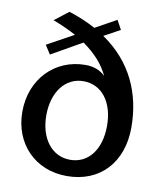

<svg xmlns="http://www.w3.org/2000/svg" viewBox="-85 -824 763 903"><g transform="rotate(10 296.5 -372.5)"><path d="M555 -267C555 -430 492 -572 350 -669L427 -711L403 -755L302 -699C263 -720 221 -738 174 -753L107 -701C147 -686 184 -669 218 -651L91 -581L118 -539L264 -622C324 -580 362 -536 387 -484C364 -507 332 -520 292 -520C146 -520 37 -408 37 -252C37 -101 142 10 295 10C454 10 555 -101 555 -267ZM297 -68C210 -68 151 -144 151 -255C151 -367 210 -443 296 -443C384 -443 441 -368 441 -255C441 -143 385 -68 297 -68Z"/></g></svg>

Font: Cheyenne Sans Medium
Style: Regular
Weight: 500
Designer: The Public Sans project authors (U.S. Web Design System), Libre Franklin designed by Pablo Impallari and Rodrigo Fuenzal
Foundry: The Cheyenne Sans Project Authors
Version: Version 2.007